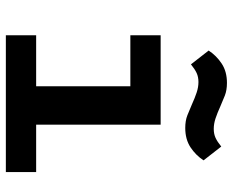

<svg xmlns="http://www.w3.org/2000/svg" viewBox="-88 -688 777 640"><g transform="rotate(90 300.0 -368.5)"><path d="M98 -101H268V-415H98V-516H396V-101H554V0H98ZM407 -598Q383 -598 365 -605Q347 -612 329 -620Q307 -630 289 -636Q271 -642 254 -642Q237 -642 224 -636Q211 -630 195 -617L149 -676Q166 -702 192.5 -719.5Q219 -737 257 -737Q281 -737 299 -730Q317 -723 335 -715Q357 -705 375 -699Q393 -693 410 -693Q427 -693 440 -699Q453 -705 469 -718L515 -659Q498 -633 471.5 -615.5Q445 -598 407 -598Z"/></g></svg>

Font: IBM Plex Mono SemiBold
Style: Regular
Weight: 600
Monospace: yes
Designer: Mike Abbink, Paul van der Laan, Pieter van Rosmalen
Foundry: Bold Monday
Version: Version 2.3